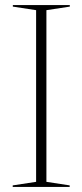

<svg xmlns="http://www.w3.org/2000/svg" viewBox="-20 -735 324 755"><path d="M254 -6V0H30V-6L122 -20V-695L30.5 -709V-715H254.5V-709L162.5 -695V-20Z"/></svg>

Font: Newsreader Display ExtraLight
Style: Regular
Weight: 275
Designer: Hugues Gentile
Foundry: Production Type
Version: Version 1.002